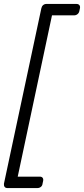

<svg xmlns="http://www.w3.org/2000/svg" viewBox="-34 -796 427 975"><path d="M4 159Q-6 159 -10.5 153Q-15 147 -14 137L176 -754Q178 -764 185 -770Q192 -776 202 -776H354Q364 -776 369 -770Q374 -764 372 -754L369 -740Q367 -730 359.5 -724Q352 -718 342 -718H230L56 101H168Q178 101 182.5 107Q187 113 185 123L182 137Q181 147 173.5 153Q166 159 156 159Z"/></svg>

Font: Rubik Light Light
Style: Italic
Weight: 300
Italic angle: -12°
Version: Version 2.104